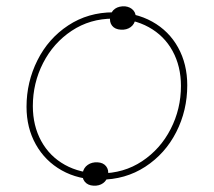

<svg xmlns="http://www.w3.org/2000/svg" viewBox="-20 -564 677 608"><path d="M64 -226Q64 -304 98.5 -373Q133 -442 196 -483.5Q259 -525 339 -525Q409 -525 462 -495.5Q515 -466 544 -413.5Q573 -361 573 -294Q573 -214 538 -145.5Q503 -77 440 -36Q377 5 297 5Q228 5 175.5 -24.5Q123 -54 93.5 -106.5Q64 -159 64 -226ZM553 -292Q553 -354 526.5 -402.5Q500 -451 451 -478Q402 -505 338 -505Q265 -505 207 -466.5Q149 -428 116.5 -364.5Q84 -301 84 -228Q84 -166 110.5 -117.5Q137 -69 185.5 -42Q234 -15 298 -15Q372 -15 430 -53.5Q488 -92 520.5 -155.5Q553 -219 553 -292ZM329 -511Q332 -528 344.5 -536.5Q357 -545 376 -544Q393 -542 402.5 -531Q412 -520 409 -504Q406 -487 393.5 -478Q381 -469 363 -470Q344 -471 335 -482.5Q326 -494 329 -511ZM242 -17Q245 -33 258 -42Q271 -51 289 -50Q307 -49 316 -37.5Q325 -26 322 -10Q319 7 306.5 16Q294 25 276 24Q258 23 248.5 11.5Q239 0 242 -17Z"/></svg>

Font: Fixel Italic Variable 20240409 Display Thin
Style: Italic
Weight: 100
Italic angle: -10°
Designer: AlfaBravo + MacPaw
Foundry: Kyrylo Tkachov, Marchela Mozhyna, Serhii Makarenko, Maria Weinstein, Zakhar Kryvoshyya
Version: Version 1.211;Glyphs 3.2 (3225)